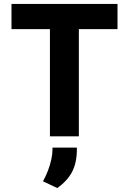

<svg xmlns="http://www.w3.org/2000/svg" viewBox="-20 -688 651 969"><path d="M38 0ZM232 0V-541H38V-668H573V-541H378V0ZM269 261 197 227Q212 200 222.5 172Q233 144 239 116.5Q245 89 245 65V57H368V65Q368 133 344 179Q320 225 269 261Z"/></svg>

Font: Gantari
Style: Bold
Weight: 700
Designer: Anugrah Pasau
Foundry: Lafontype
Version: Version 1.000; ttfautohint (v1.6)